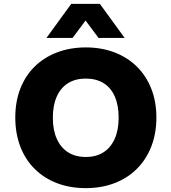

<svg xmlns="http://www.w3.org/2000/svg" viewBox="-20 -961 886 992"><path d="M423 11Q342 11 275 -14.5Q208 -40 159.5 -88Q111 -136 85 -203.5Q59 -271 59 -354Q59 -436 85 -503Q111 -570 159.5 -617.5Q208 -665 275.5 -690.5Q343 -716 423 -716Q504 -716 571 -690.5Q638 -665 686.5 -617.5Q735 -570 761.5 -503Q788 -436 788 -354Q788 -271 761.5 -203.5Q735 -136 686.5 -88Q638 -40 571 -14.5Q504 11 423 11ZM423 -150Q477 -150 514.5 -174Q552 -198 572.5 -243.5Q593 -289 593 -353Q593 -417 573 -462.5Q553 -508 515 -531.5Q477 -555 423 -555Q370 -555 332 -531.5Q294 -508 273.5 -462.5Q253 -417 253 -353Q253 -289 273.5 -243.5Q294 -198 332 -174Q370 -150 423 -150ZM220 -765 348 -941H496L624 -765H489L422 -855L355 -765Z"/></svg>

Font: Nunito Sans 8pt Black
Style: Regular
Weight: 900
Version: Version 3.101;gftools[0.9.27]